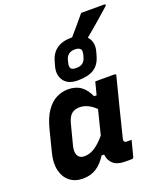

<svg xmlns="http://www.w3.org/2000/svg" viewBox="-173 -1085 1025 1207"><g transform="rotate(-20 339.0 -481.5)"><path d="M405 -848Q408 -848 410 -848Q437 -879 462.5 -909Q488 -939 516 -973H671Q677 -973 678 -968.5Q679 -964 673 -959Q649 -938 631 -922Q613 -906 595.5 -891Q578 -876 556 -857Q534 -838 502 -812Q520 -793 525 -767.5Q530 -742 523 -716L515 -687Q499 -629 459.5 -605Q420 -581 353 -581Q287 -581 259.5 -620Q232 -659 247 -714L255 -742Q283 -848 405 -848ZM400 -771Q348 -771 336 -722L332 -705Q329 -695 329.5 -685Q330 -675 335 -668Q340 -662 349 -660Q358 -658 371 -658Q422 -658 434 -705L439 -722Q441 -733 441.5 -742.5Q442 -752 437 -758Q426 -771 400 -771ZM272 -550Q324 -550 358 -525.5Q392 -501 413 -453H430Q435 -471 440 -491Q445 -511 452 -538H580Q592 -538 589 -527Q564 -430 538.5 -328.5Q513 -227 492 -142Q485 -115 509 -115H541L514 -10Q511 0 501 0H455Q404 0 377.5 -23.5Q351 -47 347 -87H330Q301 -40 263 -15Q225 10 172 10Q120 10 85 -17.5Q50 -45 38 -94.5Q26 -144 42 -208L79 -354Q98 -428 128 -470.5Q158 -513 195.5 -531.5Q233 -550 272 -550ZM192 -132Q204 -119 229 -119Q263 -119 296.5 -140Q330 -161 368 -206Q378 -247 388.5 -287.5Q399 -328 409 -369Q386 -392 359 -405.5Q332 -419 302 -419Q270 -419 249.5 -402Q229 -385 218 -344L183 -209Q169 -155 192 -132Z"/></g></svg>

Font: Recursive Sn Lnr St
Style: Bold Italic
Weight: 700
Italic angle: -15°
Version: Version 1.079;hotconv 1.0.112;makeotfexe 2.5.65598; ttfautoh